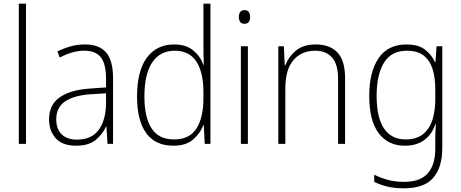

<svg xmlns="http://www.w3.org/2000/svg" viewBox="-20 -780 2500 1041"><path d="M121 0H82V-760H121Z M440 -539Q518 -539 555.5 -495.5Q593 -452 593 -355V0H563L557 -94H555Q536 -52 498.5 -21Q461 10 392 10Q319 10 282.5 -30Q246 -70 246 -133Q246 -212 304 -252.5Q362 -293 469 -300L555 -306V-349Q555 -434 526.5 -469.5Q498 -505 438 -505Q406 -505 373 -496Q340 -487 304 -468L291 -501Q325 -518 362.5 -528.5Q400 -539 440 -539ZM472 -269Q382 -263 333.5 -230.5Q285 -198 285 -133Q285 -80 314.5 -51.5Q344 -23 397 -23Q477 -23 515.5 -76.5Q554 -130 555 -219V-274Z M920 10Q822 10 772.5 -58.5Q723 -127 723 -257Q723 -395 776 -467Q829 -539 925 -539Q989 -539 1028 -506.5Q1067 -474 1082 -429H1085Q1083 -481 1083 -530V-760H1121V0H1090L1085 -102H1083Q1066 -58 1027.5 -24Q989 10 920 10ZM924 -24Q1007 -24 1045 -83Q1083 -142 1083 -248V-281Q1083 -388 1044.5 -446.5Q1006 -505 928 -505Q848 -505 805.5 -442Q763 -379 763 -257Q763 -143 802 -83.5Q841 -24 924 -24Z M1305 -725Q1323 -725 1329.5 -714.5Q1336 -704 1336 -688Q1336 -672 1329 -661.5Q1322 -651 1305 -651Q1289 -651 1282 -661.5Q1275 -672 1275 -688Q1275 -704 1282 -714.5Q1289 -725 1305 -725ZM1324 -529V0H1286V-529Z M1692 -539Q1769 -539 1810 -495Q1851 -451 1851 -356V0H1813V-351Q1813 -431 1780.5 -468Q1748 -505 1689 -505Q1615 -505 1571 -454Q1527 -403 1527 -300V0H1489V-529H1519L1524 -426H1527Q1543 -470 1583 -504.5Q1623 -539 1692 -539Z M2185 -539Q2247 -539 2283 -512Q2319 -485 2338 -444H2341L2347 -529H2378V24Q2378 126 2329.5 183.5Q2281 241 2170 241Q2119 241 2080 231.5Q2041 222 2009 206V167Q2042 184 2082 195Q2122 206 2170 206Q2259 206 2299.5 159.5Q2340 113 2340 27V-12Q2340 -36 2340.5 -58Q2341 -80 2343 -106H2340Q2322 -51 2280 -20.5Q2238 10 2175 10Q2084 10 2033 -58Q1982 -126 1982 -260Q1982 -390 2032.5 -464.5Q2083 -539 2185 -539ZM2187 -505Q2101 -505 2061.5 -439.5Q2022 -374 2022 -260Q2022 -143 2062 -83.5Q2102 -24 2179 -24Q2241 -24 2276.5 -55Q2312 -86 2326 -135Q2340 -184 2340 -239V-299Q2340 -359 2325.5 -405.5Q2311 -452 2277.5 -478.5Q2244 -505 2187 -505Z"/></svg>

Font: Noto Sans Khmer SemiCondensed ExtraLight
Style: Regular
Weight: 200
Width: 4
Designer: Danh Hong and the Monotype Design Team
Foundry: Monotype Imaging Inc.
Version: Version 2.004; ttfautohint (v1.8.4.7-5d5b)